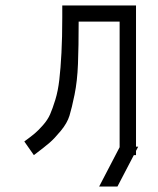

<svg xmlns="http://www.w3.org/2000/svg" viewBox="-20 -617 580 703"><path d="M478 -80H486L478 -64.5V-49H470L410 66H343L418 -78V-538H268Q268 -446 265.5 -382.8Q263 -319.5 253 -270.5Q243 -221.5 234.5 -193.8Q226 -166 202.5 -137.8Q179 -109.5 162 -94.8Q145 -80 106 -50.5Q104.5 -49.5 104 -49L69 -99Q93 -116.5 106.5 -127.8Q120 -139 137.2 -158.5Q154.5 -178 163.5 -198.5Q172.5 -219 182.5 -251.5Q192.5 -284 197.2 -325.2Q202 -366.5 205 -423.2Q208 -480 208 -553V-597H478Z"/></svg>

Font: ibm3270
Style: Regular
Weight: 400
Monospace: yes
Version: Version 2.0.3